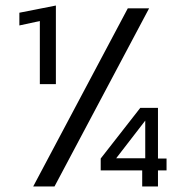

<svg xmlns="http://www.w3.org/2000/svg" viewBox="-20 -674 672 694"><path d="M124 -370V-598L50 -582V-628L182 -654V-370ZM100 0 442 -644H519L177 0ZM494 0V-58H344V-101L487 -284H551V-101H582V-58H551V0ZM400 -102H505V-238Z"/></svg>

Font: Kanit Light
Style: Regular
Weight: 300
Designer: Katatrad Team
Foundry: CadsonDemak
Version: Version 2.000; ttfautohint (v1.8.3)